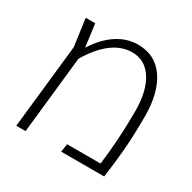

<svg xmlns="http://www.w3.org/2000/svg" viewBox="-132 -707 840 840"><g transform="rotate(30 288.0 -287.0)"><path d="M518 -316Q518 -222 512 -149.5Q506 -77 495 0H278L284 -41H453Q470 -173 470 -315Q470 -416 433 -474Q396 -532 331 -532Q225 -532 140 -390L98 0H51L97 -423L78 -561H126L141 -446Q180 -508 230 -541Q280 -574 337 -574Q423 -574 470.5 -505Q518 -436 518 -316Z"/></g></svg>

Font: FiraGO ExtraLight
Style: Regular
Weight: 200
Designer: bBox Type
Foundry: bBox Type GmbH
Version: Version 1.001